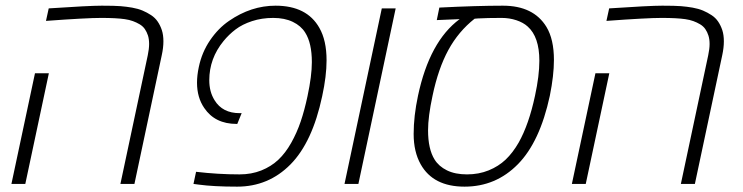

<svg xmlns="http://www.w3.org/2000/svg" viewBox="-20 -660 2665 689"><path d="M154.8 -629.9Q299.3 -639.6 345.5 -639.6Q391.6 -639.6 412.6 -637.9Q433.6 -636.2 454.3 -632.6Q475.1 -628.9 491.5 -622.1Q507.8 -615.2 522.2 -605.7Q536.6 -596.2 545.9 -582.5Q555.2 -568.8 560.8 -551.8Q566.4 -534.7 566.4 -511.7Q566.4 -488.8 560.5 -461.9L462.4 0H412.1L510.3 -461.9Q515.1 -484.9 515.1 -502.2Q515.1 -519.5 511 -532.5Q506.8 -545.4 499.8 -555.7Q492.7 -565.9 481.2 -572.8Q469.7 -579.6 457 -584.2Q444.3 -588.9 427.7 -591.3Q397 -595.7 343.5 -595.7Q290 -595.7 145 -585ZM70.8 0H21L105.5 -397H155.3Z M829.1 -215.3Q751.5 -215.3 712.9 -272.5Q687 -310.1 687 -363.3Q687 -389.6 693.4 -419.4Q704.6 -472.7 733.9 -515.6Q763.2 -558.6 801.8 -585Q880.9 -639.6 968.8 -639.6Q1081.1 -639.6 1126 -560.1Q1151.9 -515.1 1151.9 -443.4Q1151.9 -387.2 1136.2 -314.9Q1101.1 -149.4 1022.2 -69.8Q943.4 9.8 831.1 9.8Q746.6 9.8 692.4 2.4L674.3 0L683.6 -43.5Q762.2 -34.2 839.8 -34.2Q882.3 -34.2 917.7 -48.3Q953.1 -62.5 978.8 -86.7Q1004.4 -110.8 1024.9 -147.2Q1045.4 -183.6 1059.1 -224.1Q1072.8 -264.6 1083.5 -314.9Q1099.1 -387.7 1099.1 -437Q1099.1 -505.4 1075.2 -543Q1060.1 -567.4 1030.8 -581.5Q1001.5 -595.7 960.4 -595.7Q919.4 -595.7 884.5 -584.2Q849.6 -572.8 825.4 -554.4Q801.3 -536.1 782.2 -512.7Q731 -450.2 731 -372.1Q731 -330.6 750 -300.3Q778.3 -253.9 840.3 -253.9H847.2L831.5 -215.3Z M1266.1 0H1216.3L1350.1 -629.9H1399.9Z M1784.7 -639.6Q1894.5 -639.6 1940.9 -563.5Q1967.8 -519 1967.8 -444.8Q1967.8 -389.2 1953.1 -316.4Q1917.5 -150.9 1838.4 -70.6Q1759.3 9.8 1647 9.8Q1534.7 9.8 1489.7 -70.3Q1464.4 -115.2 1464.4 -179.2Q1464.4 -243.2 1480 -316.4Q1521.5 -511.7 1629.4 -591.3Q1621.6 -590.8 1592 -589.8Q1562.5 -588.9 1547.4 -587.9L1556.6 -632.8Q1690.9 -639.6 1784.7 -639.6ZM1779.8 -595.7Q1728 -595.7 1694.3 -593.8L1683.1 -592.8Q1625 -546.9 1588.9 -480.5Q1552.7 -414.1 1532.2 -316.4Q1516.1 -241.7 1516.1 -192.4Q1516.1 -125 1539.6 -87.4Q1554.7 -63 1584 -48.6Q1613.3 -34.2 1655.8 -34.2Q1698.2 -34.2 1733.6 -48.6Q1769 -63 1794.7 -87.4Q1820.3 -111.8 1841.3 -148.4Q1877.9 -213.4 1899.9 -316.4Q1915.5 -388.2 1915.5 -441.9Q1915.5 -527.8 1873.5 -564.9Q1857.9 -579.1 1833 -587.4Q1808.1 -595.7 1779.8 -595.7Z M2166 -629.9Q2310.5 -639.6 2356.7 -639.6Q2402.8 -639.6 2423.8 -637.9Q2444.8 -636.2 2465.6 -632.6Q2486.3 -628.9 2502.7 -622.1Q2519 -615.2 2533.4 -605.7Q2547.9 -596.2 2557.1 -582.5Q2566.4 -568.8 2572 -551.8Q2577.6 -534.7 2577.6 -511.7Q2577.6 -488.8 2571.8 -461.9L2473.6 0H2423.3L2521.5 -461.9Q2526.4 -484.9 2526.4 -502.2Q2526.4 -519.5 2522.2 -532.5Q2518.1 -545.4 2511 -555.7Q2503.9 -565.9 2492.4 -572.8Q2481 -579.6 2468.3 -584.2Q2455.6 -588.9 2439 -591.3Q2408.2 -595.7 2354.7 -595.7Q2301.3 -595.7 2156.2 -585ZM2082 0H2032.2L2116.7 -397H2166.5Z"/></svg>

Font: Open Sans Hebrew Light
Style: Italic
Weight: 300
Italic angle: -12°
Foundry: Ascender Corporation, Yanek Iontef
Version: Version 2.001;PS 002.001;hotconv 1.0.70;makeotf.lib2.5.58329